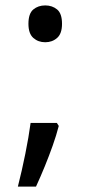

<svg xmlns="http://www.w3.org/2000/svg" viewBox="-20 -570 334 709"><path d="M190 -116 197 -105Q188 -70 174.5 -32Q161 6 145.5 44Q130 82 113 119H46Q61 60 73.5 -2Q86 -64 93 -116ZM147 -414Q121 -414 103 -430Q85 -446 85 -482Q85 -520 103 -535Q121 -550 147 -550Q173 -550 191 -535Q209 -520 209 -482Q209 -446 191 -430Q173 -414 147 -414Z"/></svg>

Font: utelugu05
Style: Book
Weight: 400
Designer: Jelle Bosma - Monotype Design Team
Foundry: Monotype Imaging Inc.
Version: Version 2.003